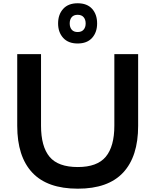

<svg xmlns="http://www.w3.org/2000/svg" viewBox="-20 -1140 947 1170"><path d="M502 -997.1Q502 -1021 489.5 -1035.4Q477.1 -1049.8 453.1 -1049.8Q429.2 -1049.8 417 -1035.4Q404.8 -1021 404.8 -997.1Q404.8 -973.6 417 -959.2Q429.2 -944.8 453.1 -944.8Q477.1 -944.8 489.5 -959.2Q502 -973.6 502 -997.1ZM821.8 -810.1V-373Q821.8 -186.5 730.5 -88.4Q639.2 9.8 454.1 9.8Q268.6 9.8 176.8 -88.1Q85 -186 85 -373V-810.1H230V-374Q230 -247.1 282 -184.6Q334 -122.1 454.1 -122.1Q572.3 -122.1 624.5 -184.8Q676.8 -247.6 676.8 -374V-810.1ZM571.8 -997.1Q571.8 -942.9 541 -908.9Q510.3 -875 453.1 -875Q396 -875 365 -909.2Q334 -943.4 334 -997.1Q334 -1051.8 365 -1085.9Q396 -1120.1 453.1 -1120.1Q510.7 -1120.1 541.3 -1086.2Q571.8 -1052.2 571.8 -997.1Z"/></svg>

Font: Sinkin Sans 600 SemiBold
Style: Regular
Weight: 600
Designer: Keith Bates
Foundry: K-Type
Version: Sinkin Sans (version 1.0)  by Keith Bates   •   © 2014   www